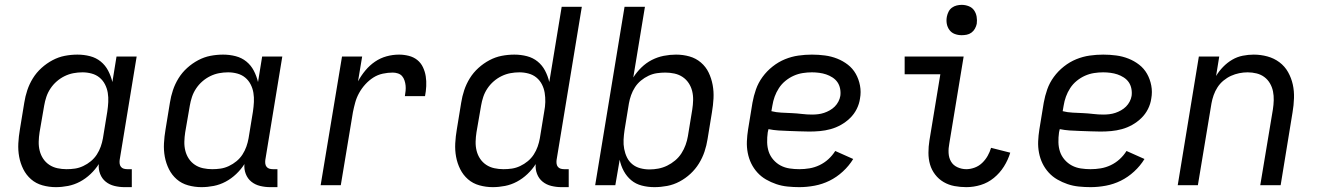

<svg xmlns="http://www.w3.org/2000/svg" viewBox="-20 -763 5440 791"><path d="M210 8Q210 8 210 8Q210 8 210 8Q182 8 155 0.5Q128 -7 108 -24.5Q88 -42 76 -66Q64 -90 59 -117Q54 -144 55.5 -172.5Q57 -201 62 -230L80 -340Q84 -366 92.5 -391.5Q101 -417 115.5 -440.5Q130 -464 151 -483Q172 -502 196.5 -515Q221 -528 247 -533Q273 -538 299 -538Q326 -538 351 -531.5Q376 -525 395 -509.5Q414 -494 425.5 -472Q437 -450 443 -425L460 -530H543L473 -104Q472 -96 473 -88.5Q474 -81 478.5 -75.5Q483 -70 490 -68Q497 -66 505 -66H523V8H493Q472 8 451.5 3Q431 -2 415.5 -14.5Q400 -27 392.5 -46.5Q385 -66 387 -87Q373 -65 353 -46Q333 -27 309.5 -14.5Q286 -2 260.5 3Q235 8 210 8ZM254 -66Q272 -66 289 -68.5Q306 -71 323 -79Q340 -87 354.5 -99Q369 -111 379 -126.5Q389 -142 395 -159Q401 -176 404 -193L422 -303Q425 -323 426 -342.5Q427 -362 424 -380.5Q421 -399 412.5 -415.5Q404 -432 390 -443.5Q376 -455 357.5 -460Q339 -465 320 -465Q301 -465 282.5 -461.5Q264 -458 246.5 -449.5Q229 -441 214 -428Q199 -415 188 -398.5Q177 -382 171 -364Q165 -346 162 -328L143 -218Q140 -199 139.5 -179.5Q139 -160 143.5 -142Q148 -124 158 -109Q168 -94 183 -84Q198 -74 216.5 -70Q235 -66 254 -66Z M810 8Q810 8 810 8Q810 8 810 8Q782 8 755 0.5Q728 -7 708 -24.5Q688 -42 676 -66Q664 -90 659 -117Q654 -144 655.5 -172.5Q657 -201 662 -230L680 -340Q684 -366 692.5 -391.5Q701 -417 715.5 -440.5Q730 -464 751 -483Q772 -502 796.5 -515Q821 -528 847 -533Q873 -538 899 -538Q926 -538 951 -531.5Q976 -525 995 -509.5Q1014 -494 1025.5 -472Q1037 -450 1043 -425L1060 -530H1143L1073 -104Q1072 -96 1073 -88.5Q1074 -81 1078.5 -75.5Q1083 -70 1090 -68Q1097 -66 1105 -66H1123V8H1093Q1072 8 1051.5 3Q1031 -2 1015.5 -14.5Q1000 -27 992.5 -46.5Q985 -66 987 -87Q973 -65 953 -46Q933 -27 909.5 -14.5Q886 -2 860.5 3Q835 8 810 8ZM854 -66Q872 -66 889 -68.5Q906 -71 923 -79Q940 -87 954.5 -99Q969 -111 979 -126.5Q989 -142 995 -159Q1001 -176 1004 -193L1022 -303Q1025 -323 1026 -342.5Q1027 -362 1024 -380.5Q1021 -399 1012.5 -415.5Q1004 -432 990 -443.5Q976 -455 957.5 -460Q939 -465 920 -465Q901 -465 882.5 -461.5Q864 -458 846.5 -449.5Q829 -441 814 -428Q799 -415 788 -398.5Q777 -382 771 -364Q765 -346 762 -328L743 -218Q740 -199 739.5 -179.5Q739 -160 743.5 -142Q748 -124 758 -109Q768 -94 783 -84Q798 -74 816.5 -70Q835 -66 854 -66Z M1301 0 1389 -530H1472L1455 -428Q1468 -452 1485.5 -473Q1503 -494 1525 -509Q1547 -524 1572.5 -531Q1598 -538 1624 -538Q1644 -538 1664 -533Q1684 -528 1699 -516Q1714 -504 1722.5 -486Q1731 -468 1734 -448.5Q1737 -429 1736 -408Q1735 -387 1731 -367H1648Q1650 -378 1651 -389Q1652 -400 1651 -410.5Q1650 -421 1646.5 -431.5Q1643 -442 1636.5 -449.5Q1630 -457 1619.5 -460.5Q1609 -464 1598 -464Q1578 -464 1557 -459.5Q1536 -455 1518 -443.5Q1500 -432 1485 -415.5Q1470 -399 1459.5 -380Q1449 -361 1443.5 -341Q1438 -321 1434 -301L1384 0Z M2010 8Q1982 8 1955 0.5Q1928 -7 1908 -24.5Q1888 -42 1876 -66Q1864 -90 1859 -117Q1854 -144 1855.5 -172.5Q1857 -201 1862 -230L1880 -340Q1884 -366 1892.5 -391.5Q1901 -417 1915.5 -440.5Q1930 -464 1951 -483Q1972 -502 1996.5 -515Q2021 -528 2047 -533Q2073 -538 2099 -538Q2126 -538 2151 -531.5Q2176 -525 2195 -509.5Q2214 -494 2225.5 -472Q2237 -450 2243 -425L2294 -735H2377L2273 -104Q2272 -96 2273 -88.5Q2274 -81 2278.5 -75.5Q2283 -70 2290 -68Q2297 -66 2305 -66H2323V8H2293Q2272 8 2251.5 3Q2231 -2 2215.5 -14.5Q2200 -27 2192.5 -46.5Q2185 -66 2187 -87Q2173 -65 2153 -46Q2133 -27 2109.5 -14.5Q2086 -2 2060.5 3Q2035 8 2010 8ZM2054 -66Q2072 -66 2089 -68.5Q2106 -71 2123 -79Q2140 -87 2154.5 -99Q2169 -111 2179 -126.5Q2189 -142 2195 -159Q2201 -176 2204 -193L2222 -303Q2226 -323 2226.5 -342.5Q2227 -362 2224 -380.5Q2221 -399 2212.5 -415.5Q2204 -432 2190 -443.5Q2176 -455 2157.5 -460Q2139 -465 2120 -465Q2101 -465 2082.5 -461.5Q2064 -458 2046.5 -449.5Q2029 -441 2014 -428Q1999 -415 1988 -398.5Q1977 -382 1971 -364Q1965 -346 1962 -328L1943 -218Q1940 -199 1939.5 -179.5Q1939 -160 1943.5 -142Q1948 -124 1958 -109Q1968 -94 1983 -84Q1998 -74 2016.5 -70Q2035 -66 2054 -66Z M2676 8Q2649 8 2624 1.5Q2599 -5 2580.5 -20.5Q2562 -36 2550 -58Q2538 -80 2533 -105L2515 0H2432L2553 -735H2637L2589 -444Q2603 -466 2622.5 -485Q2642 -504 2665.5 -516Q2689 -528 2714.5 -533Q2740 -538 2765 -538Q2794 -538 2820.5 -530.5Q2847 -523 2867.5 -505.5Q2888 -488 2899.5 -464Q2911 -440 2916 -413Q2921 -386 2919.5 -357.5Q2918 -329 2913 -300L2895 -190Q2891 -164 2882.5 -138.5Q2874 -113 2859.5 -89.5Q2845 -66 2824.5 -47Q2804 -28 2779.5 -15Q2755 -2 2728.5 3Q2702 8 2676 8ZM2656 -65Q2674 -65 2692.5 -68.5Q2711 -72 2728.5 -80.5Q2746 -89 2761.5 -102Q2777 -115 2787.5 -131.5Q2798 -148 2804.5 -166Q2811 -184 2814 -202L2832 -312Q2835 -331 2835.5 -350.5Q2836 -370 2831.5 -388Q2827 -406 2817 -421Q2807 -436 2792 -446Q2777 -456 2758.5 -460Q2740 -464 2721 -464Q2704 -464 2686.5 -461.5Q2669 -459 2652 -451Q2635 -443 2620.5 -431Q2606 -419 2596 -403.5Q2586 -388 2580 -371Q2574 -354 2571 -337L2553 -227Q2550 -207 2549 -187.5Q2548 -168 2551.5 -149.5Q2555 -131 2563 -114.5Q2571 -98 2585 -86.5Q2599 -75 2617.5 -70Q2636 -65 2656 -65Z M3273 8Q3249 8 3224.5 5.5Q3200 3 3178 -4.5Q3156 -12 3136 -23.5Q3116 -35 3100.5 -52Q3085 -69 3075 -89.5Q3065 -110 3060.5 -133.5Q3056 -157 3057 -181Q3058 -205 3062 -230L3080 -340Q3085 -368 3094.5 -395Q3104 -422 3121.5 -446Q3139 -470 3163 -489Q3187 -508 3214 -519Q3241 -530 3269 -534Q3297 -538 3325 -538Q3352 -538 3378.5 -534.5Q3405 -531 3429 -521.5Q3453 -512 3473 -496.5Q3493 -481 3505.5 -459Q3518 -437 3523 -410.5Q3528 -384 3523 -357Q3520 -335 3509.5 -314Q3499 -293 3482 -276.5Q3465 -260 3444.5 -248.5Q3424 -237 3402 -231Q3380 -225 3358 -223Q3336 -221 3314 -221Q3293 -221 3271.5 -222Q3250 -223 3229 -223.5Q3208 -224 3187 -225.5Q3166 -227 3146 -231L3143 -218Q3140 -197 3140.5 -176.5Q3141 -156 3147 -138Q3153 -120 3166 -105Q3179 -90 3196 -81Q3213 -72 3233 -69Q3253 -66 3273 -66Q3294 -66 3315 -69.5Q3336 -73 3356 -82.5Q3376 -92 3392.5 -107Q3409 -122 3421 -141L3495 -108Q3478 -80 3452.5 -56.5Q3427 -33 3397.5 -18.5Q3368 -4 3336 2Q3304 8 3273 8ZM3326 -291Q3338 -291 3350.5 -292.5Q3363 -294 3375 -298Q3387 -302 3398.5 -308.5Q3410 -315 3419 -324Q3428 -333 3434 -344.5Q3440 -356 3442 -368Q3444 -383 3441 -398Q3438 -413 3430 -424.5Q3422 -436 3409.5 -444Q3397 -452 3383.5 -456.5Q3370 -461 3355 -463Q3340 -465 3325 -465Q3306 -465 3287 -462Q3268 -459 3250 -451Q3232 -443 3216 -430Q3200 -417 3189 -400Q3178 -383 3171.5 -365Q3165 -347 3162 -328L3158 -305Q3178 -300 3199 -299Q3220 -298 3241.5 -297Q3263 -296 3284 -293.5Q3305 -291 3326 -291Z M3961 8Q3936 8 3912 3.5Q3888 -1 3867.5 -13Q3847 -25 3832.5 -44Q3818 -63 3811.5 -85.5Q3805 -108 3805 -133.5Q3805 -159 3809 -184L3854 -457H3707V-530H3950L3891 -172Q3887 -152 3888 -132.5Q3889 -113 3898 -97.5Q3907 -82 3924.5 -74Q3942 -66 3961 -66Q3978 -66 3995.5 -72.5Q4013 -79 4026.5 -92Q4040 -105 4049 -121Q4058 -137 4063 -154L4142 -134Q4133 -104 4116 -77Q4099 -50 4074.5 -30Q4050 -10 4020.5 -1Q3991 8 3961 8ZM3942 -618Q3927 -618 3913.5 -623Q3900 -628 3891.5 -639.5Q3883 -651 3880.5 -665.5Q3878 -680 3881 -695Q3883 -705 3888 -715Q3893 -725 3902 -731.5Q3911 -738 3921.5 -740.5Q3932 -743 3942 -743Q3957 -743 3971 -737.5Q3985 -732 3993 -720.5Q4001 -709 4003.5 -694.5Q4006 -680 4004 -665Q4002 -655 3996.5 -645Q3991 -635 3982 -628.5Q3973 -622 3962.5 -620Q3952 -618 3942 -618Z M4473 8Q4449 8 4424.5 5.5Q4400 3 4378 -4.5Q4356 -12 4336 -23.5Q4316 -35 4300.5 -52Q4285 -69 4275 -89.5Q4265 -110 4260.5 -133.5Q4256 -157 4257 -181Q4258 -205 4262 -230L4280 -340Q4285 -368 4294.5 -395Q4304 -422 4321.5 -446Q4339 -470 4363 -489Q4387 -508 4414 -519Q4441 -530 4469 -534Q4497 -538 4525 -538Q4552 -538 4578.5 -534.5Q4605 -531 4629 -521.5Q4653 -512 4673 -496.5Q4693 -481 4705.5 -459Q4718 -437 4723 -410.5Q4728 -384 4723 -357Q4720 -335 4709.5 -314Q4699 -293 4682 -276.5Q4665 -260 4644.5 -248.5Q4624 -237 4602 -231Q4580 -225 4558 -223Q4536 -221 4514 -221Q4493 -221 4471.5 -222Q4450 -223 4429 -223.5Q4408 -224 4387 -225.5Q4366 -227 4346 -231L4343 -218Q4340 -197 4340.5 -176.5Q4341 -156 4347 -138Q4353 -120 4366 -105Q4379 -90 4396 -81Q4413 -72 4433 -69Q4453 -66 4473 -66Q4494 -66 4515 -69.5Q4536 -73 4556 -82.5Q4576 -92 4592.5 -107Q4609 -122 4621 -141L4695 -108Q4678 -80 4652.5 -56.5Q4627 -33 4597.5 -18.5Q4568 -4 4536 2Q4504 8 4473 8ZM4526 -291Q4538 -291 4550.5 -292.5Q4563 -294 4575 -298Q4587 -302 4598.5 -308.5Q4610 -315 4619 -324Q4628 -333 4634 -344.5Q4640 -356 4642 -368Q4644 -383 4641 -398Q4638 -413 4630 -424.5Q4622 -436 4609.5 -444Q4597 -452 4583.5 -456.5Q4570 -461 4555 -463Q4540 -465 4525 -465Q4506 -465 4487 -462Q4468 -459 4450 -451Q4432 -443 4416 -430Q4400 -417 4389 -400Q4378 -383 4371.5 -365Q4365 -347 4362 -328L4358 -305Q4378 -300 4399 -299Q4420 -298 4441.5 -297Q4463 -296 4484 -293.5Q4505 -291 4526 -291Z M4832 0 4919 -530H5003L4990 -450Q5002 -470 5019 -487.5Q5036 -505 5056.5 -517Q5077 -529 5100 -533.5Q5123 -538 5145 -538Q5174 -538 5201.5 -530.5Q5229 -523 5251 -506.5Q5273 -490 5286.5 -466Q5300 -442 5306 -415Q5312 -388 5311 -358.5Q5310 -329 5305 -300L5256 0H5172L5224 -312Q5227 -331 5227.5 -350Q5228 -369 5224.5 -386.5Q5221 -404 5212 -419.5Q5203 -435 5189 -445.5Q5175 -456 5157 -460.5Q5139 -465 5120 -465Q5103 -465 5085.5 -461.5Q5068 -458 5051.5 -450.5Q5035 -443 5020.5 -431Q5006 -419 4996 -403.5Q4986 -388 4980 -371Q4974 -354 4971 -337L4915 0Z"/></svg>

Font: Iosevka Curly Extended
Style: Italic
Weight: 400
Width: 7
Italic angle: -9°
Monospace: yes
Designer: Belleve Invis
Foundry: Belleve Invis
Version: Version 11.1.0; ttfautohint (v1.8.3)